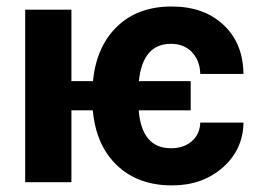

<svg xmlns="http://www.w3.org/2000/svg" viewBox="-20 -558 794 588"><path d="M198.7 -309.6H264.6Q275.4 -416 338.9 -477.1Q402.3 -538.1 505.9 -538.1Q604.5 -538.1 664.6 -481.7Q724.6 -425.3 725.6 -331.5H593.3Q592.3 -372.6 567.9 -398.2Q543.5 -423.8 503.4 -423.8Q417 -423.8 405.3 -309.6H564V-220.2H404.8Q414.1 -104 503.9 -104Q543 -104 567.6 -125.7Q592.3 -147.5 593.3 -182.6H725.6Q724.6 -100.1 662.4 -45.2Q600.1 9.8 506.8 9.8Q402.8 9.8 338.4 -51.5Q273.9 -112.8 264.2 -220.2H198.7V0H57.1V-528.3H198.7Z"/></svg>

Font: RobotoInd
Style: Bold
Weight: 700
Designer: Google
Version: Version 2.001150; 2014